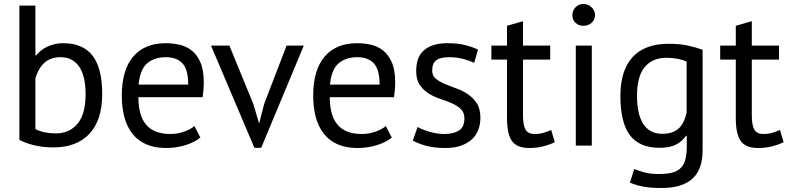

<svg xmlns="http://www.w3.org/2000/svg" viewBox="-20 -728 3949 960"><path d="M77 -700H157V-451H161Q184 -480 219.5 -496Q255 -512 297 -512Q394 -512 442.5 -450Q491 -388 491 -258Q491 -127 427 -59Q363 9 247 9Q191 9 145.5 -3Q100 -15 77 -29ZM283 -442Q233 -442 202 -414Q171 -386 157 -335V-83Q176 -72 203 -66.5Q230 -61 259 -61Q327 -61 367.5 -109Q408 -157 408 -259Q408 -298 401 -332Q394 -366 379 -390Q364 -414 340.5 -428Q317 -442 283 -442Z M982 -40Q952 -16 906.5 -2Q861 12 810 12Q753 12 711 -6.5Q669 -25 642 -59.5Q615 -94 602 -142Q589 -190 589 -250Q589 -378 646 -445Q703 -512 809 -512Q843 -512 877 -504.5Q911 -497 938 -476Q965 -455 982 -416.5Q999 -378 999 -315Q999 -282 993 -242H672Q672 -198 681 -164Q690 -130 709 -106.5Q728 -83 758.5 -70.5Q789 -58 833 -58Q867 -58 901 -70Q935 -82 952 -98ZM810 -442Q751 -442 715.5 -411Q680 -380 673 -305H921Q921 -381 892 -411.5Q863 -442 810 -442Z M1247 -207 1275 -112H1276L1301 -209L1413 -500H1499L1286 11H1252L1035 -500H1127Z M1939 -40Q1909 -16 1863.5 -2Q1818 12 1767 12Q1710 12 1668 -6.5Q1626 -25 1599 -59.5Q1572 -94 1559 -142Q1546 -190 1546 -250Q1546 -378 1603 -445Q1660 -512 1766 -512Q1800 -512 1834 -504.5Q1868 -497 1895 -476Q1922 -455 1939 -416.5Q1956 -378 1956 -315Q1956 -282 1950 -242H1629Q1629 -198 1638 -164Q1647 -130 1666 -106.5Q1685 -83 1715.5 -70.5Q1746 -58 1790 -58Q1824 -58 1858 -70Q1892 -82 1909 -98ZM1767 -442Q1708 -442 1672.5 -411Q1637 -380 1630 -305H1878Q1878 -381 1849 -411.5Q1820 -442 1767 -442Z M2302 -136Q2302 -166 2284 -183Q2266 -200 2239.5 -211.5Q2213 -223 2181.5 -233.5Q2150 -244 2123.5 -260.5Q2097 -277 2079 -303Q2061 -329 2061 -373Q2061 -445 2102 -478.5Q2143 -512 2216 -512Q2270 -512 2306.5 -502.5Q2343 -493 2370 -480L2351 -414Q2328 -425 2295.5 -433.5Q2263 -442 2226 -442Q2182 -442 2161.5 -427Q2141 -412 2141 -375Q2141 -349 2159 -334.5Q2177 -320 2203.5 -308.5Q2230 -297 2261.5 -286Q2293 -275 2319.5 -257Q2346 -239 2364 -211.5Q2382 -184 2382 -139Q2382 -107 2371.5 -79Q2361 -51 2339 -31Q2317 -11 2284.5 0.5Q2252 12 2208 12Q2151 12 2111 1Q2071 -10 2044 -25L2068 -93Q2091 -80 2128 -69Q2165 -58 2203 -58Q2246 -58 2274 -75Q2302 -92 2302 -136Z M2437 -500H2515V-599L2595 -622V-500H2731V-430H2595V-153Q2595 -101 2608 -79.5Q2621 -58 2652 -58Q2678 -58 2696 -63.5Q2714 -69 2736 -78L2754 -17Q2727 -4 2695 4Q2663 12 2626 12Q2565 12 2540 -22.5Q2515 -57 2515 -138V-430H2437Z M2859 -500H2939V0H2859ZM2842 -652Q2842 -675 2857.5 -691.5Q2873 -708 2897 -708Q2921 -708 2938 -691.5Q2955 -675 2955 -652Q2955 -629 2938 -614Q2921 -599 2897 -599Q2873 -599 2857.5 -614Q2842 -629 2842 -652Z M3493 23Q3493 120 3441.5 166Q3390 212 3289 212Q3229 212 3192.5 204.5Q3156 197 3130 185L3151 117Q3174 126 3202 134Q3230 142 3275 142Q3317 142 3343.5 134.5Q3370 127 3386 109.5Q3402 92 3408 64.5Q3414 37 3414 -1V-49H3410Q3390 -20 3359 -4.5Q3328 11 3278 11Q3177 11 3129.5 -52Q3082 -115 3082 -248Q3082 -376 3143 -442.5Q3204 -509 3323 -509Q3380 -509 3420.5 -500Q3461 -491 3493 -479ZM3292 -59Q3343 -59 3372 -84.5Q3401 -110 3413 -164V-420Q3373 -439 3311 -439Q3243 -439 3204 -393Q3165 -347 3165 -249Q3165 -207 3172 -172Q3179 -137 3194 -112Q3209 -87 3233 -73Q3257 -59 3292 -59Z M3581 -500H3659V-599L3739 -622V-500H3875V-430H3739V-153Q3739 -101 3752 -79.5Q3765 -58 3796 -58Q3822 -58 3840 -63.5Q3858 -69 3880 -78L3898 -17Q3871 -4 3839 4Q3807 12 3770 12Q3709 12 3684 -22.5Q3659 -57 3659 -138V-430H3581Z"/></svg>

Font: PT Sans
Style: Regular
Weight: 400
Designer: A.Korolkova, O.Umpeleva, V.Yefimov
Foundry: ParaType Ltd
Version: Version 2.003